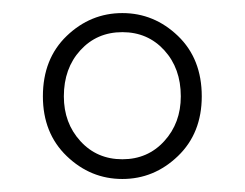

<svg xmlns="http://www.w3.org/2000/svg" viewBox="-20 -773 376 295"><path d="M45.9 -625Q45.9 -682.6 82.5 -717.8Q119.1 -752.9 168 -752.9Q216.8 -752.9 253.4 -717.8Q290 -682.6 290 -625Q290 -568.4 253.4 -533.2Q216.8 -498 168 -498Q119.1 -498 82.5 -533.2Q45.9 -568.4 45.9 -625ZM257.8 -625Q257.8 -668 232.4 -695.8Q207 -723.6 168 -723.6Q128.9 -723.6 103.5 -695.8Q78.1 -668 78.1 -625Q78.1 -584 103.5 -556.2Q128.9 -528.3 168 -528.3Q207 -528.3 232.4 -556.2Q257.8 -584 257.8 -625Z"/></svg>

Font: Gen Shin Gothic ExtraLight
Style: Regular
Weight: 100
Designer: [Source Han Sans]
Ryoko NISHIZUKA  (kana & ideographs); Paul D. Hunt (Latin, Greek & Cyrillic); Wenlong ZHANG  (bopomofo
Version: Version 1.002.20150607